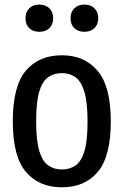

<svg xmlns="http://www.w3.org/2000/svg" viewBox="-20 -788 526 818"><path d="M243.5 10Q146.5 10 90.5 -55.5Q34.5 -121 34.5 -270.5Q34.5 -421.5 90.2 -487Q146 -552.5 243.5 -552.5Q340 -552.5 396 -486.2Q452 -420 452 -271Q452 -121 396.5 -55.5Q341 10 243.5 10ZM243.5 -66Q277.5 -66 302 -83.2Q326.5 -100.5 339.8 -144.5Q353 -188.5 353 -269Q353 -352 339.5 -396.8Q326 -441.5 301.5 -459Q277 -476.5 243.5 -476.5Q210 -476.5 185.2 -459.2Q160.5 -442 147.2 -397.8Q134 -353.5 134 -272.5Q134 -190 147.2 -145.5Q160.5 -101 185 -83.5Q209.5 -66 243.5 -66ZM339.5 -652.5Q313 -652.5 296.8 -668Q280.5 -683.5 280.5 -710Q280.5 -737 296.8 -752.8Q313 -768.5 339.5 -768.5Q366 -768.5 382.2 -752.8Q398.5 -737 398.5 -710Q398.5 -683.5 382.2 -668Q366 -652.5 339.5 -652.5ZM147.5 -652.5Q121 -652.5 104.8 -668Q88.5 -683.5 88.5 -710Q88.5 -737 104.8 -752.8Q121 -768.5 147.5 -768.5Q174 -768.5 190.2 -752.8Q206.5 -737 206.5 -710Q206.5 -683.5 190.2 -668Q174 -652.5 147.5 -652.5Z"/></svg>

Font: Encode Sans Cnd Md
Style: Regular
Weight: 500
Width: 3
Designer: Multiple Designers
Foundry: Impallari Type
Version: Version 3.002; ttfautohint (v1.8.3) -l 8 -r 50 -G 200 -x 14 